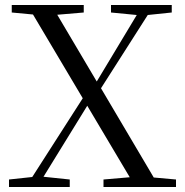

<svg xmlns="http://www.w3.org/2000/svg" viewBox="-20 -748 740 768"><path d="M424 -698 527 -688 367 -422 209 -689 315 -698V-728H27V-698L112 -690L311 -355L109 -40L16 -30V0H259V-30L154 -41L329 -325L499 -39L394 -30V0H684V-30L595 -38L384 -395L571 -688L667 -698V-728H424Z"/></svg>

Font: Harano Aji Mincho KR
Style: Regular
Weight: 400
Foundry: Masamichi Hosoda
Version: HaranoAjiMinchoKR-Regular version 20230610;ttx 4.39.4